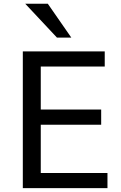

<svg xmlns="http://www.w3.org/2000/svg" viewBox="-20 -978 628 998"><path d="M275.9 -782.7 111.3 -958.5H228.5L350.6 -782.7ZM98.6 0V-710.9H524.4V-632.3H191.9V-408.7H505.9V-329.6H191.9V-78.6H538.6V0Z"/></svg>

Font: Muli
Style: Regular
Weight: 400
Designer: Vernon Adams
Foundry: newtypography
Version: Version 2; ttfautohint (v1.00rc1.6-4cba) -l 8 -r 50 -G 200 -